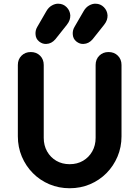

<svg xmlns="http://www.w3.org/2000/svg" viewBox="-20 -987 742 1022"><path d="M350.8 15Q293 15 242.8 -6.2Q192.5 -27.5 155 -65.4Q117.5 -103.2 96.2 -153.5Q75 -203.8 75 -261.5V-641.2Q75 -671.2 94.5 -690.6Q114 -710 143.8 -710Q174 -710 193.4 -690.6Q212.8 -671.2 212.8 -641.2V-253.2Q212.8 -213 230.6 -181.2Q248.5 -149.5 279.6 -131.2Q310.8 -113 350.8 -113Q391 -113 422.1 -131.2Q453.2 -149.5 471.1 -181.2Q489 -213 489 -253.2V-641.2Q489 -671.2 508.5 -690.6Q528 -710 557.8 -710Q588 -710 607.4 -690.6Q626.8 -671.2 626.8 -641.2V-261.5Q626.8 -203.8 605.5 -153.5Q584.2 -103.2 546.8 -65.4Q509.2 -27.5 459 -6.2Q408.8 15 350.8 15ZM425.2 -753.2Q405 -751.5 386.6 -766Q368.2 -780.5 367.2 -805.8Q366.2 -826.2 376.2 -843.2L425.5 -928.2Q436.8 -948 454.6 -958Q472.5 -968 489.5 -967.2Q515 -966.8 532.9 -948.8Q550.8 -930.8 552.5 -905.2Q552.8 -893 548.8 -880.8Q544.8 -868.5 533.8 -854.5L472.8 -777.8Q452.2 -754.2 425.2 -753.2ZM227 -753.2Q206.8 -751.5 188.4 -766Q170 -780.5 169 -805.8Q168 -826.2 178 -843.2L227.2 -928.2Q238.5 -948 256.4 -958Q274.2 -968 291.2 -967.2Q316.8 -966.8 334.6 -948.8Q352.5 -930.8 354.2 -905.2Q354.5 -893 350.5 -880.8Q346.5 -868.5 335.5 -854.5L274.5 -777.8Q254 -754.2 227 -753.2Z"/></svg>

Font: National Park
Style: Regular
Weight: 400
Designer: Andrea Herstowski, Ben Hoepner
Version: Version 1.009